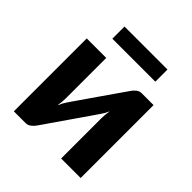

<svg xmlns="http://www.w3.org/2000/svg" viewBox="-187 -824 960 960"><g transform="rotate(45 293.0 -344.5)"><path d="M57 0ZM57 0.5V-515H195V-231.5Q195 -219.5 193.8 -204.8Q192.5 -190 190 -175Q201.5 -201.5 213.5 -218.5Q214 -219.5 222.2 -231.5Q230.5 -243.5 243.5 -262.2Q256.5 -281 272.8 -304.5Q289 -328 306 -352.5Q345.5 -409.5 396 -482Q403.5 -494 416.2 -504.8Q429 -515.5 445 -515.5H529V0H391V-283.5Q391 -295 392.2 -309.5Q393.5 -324 396 -338.5Q384.5 -312.5 372.5 -296.5Q371.5 -295.5 363.5 -283.5Q355.5 -271.5 342.5 -252.8Q329.5 -234 313.2 -210.5Q297 -187 280 -162.5Q240.5 -105.5 190.5 -33Q186.5 -27 181.2 -21.2Q176 -15.5 169.8 -10.5Q163.5 -5.5 156.5 -2.5Q149.5 0.5 141.5 0.5ZM148.5 -690.5H452.5V-604.5H148.5Z"/></g></svg>

Font: Lato Heavy
Style: Regular
Weight: 800
Designer: Lukasz Dziedzic
Foundry: tyPoland Lukasz Dziedzic
Version: Version 2.007; 2014-02-27